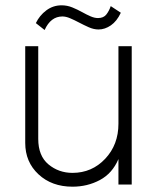

<svg xmlns="http://www.w3.org/2000/svg" viewBox="-20 -698 596 723"><path d="M148 -585 115 -611Q129 -640 154.5 -659Q180 -678 212 -678Q233 -678 252.5 -670Q272 -662 289 -652.5Q306 -643 321 -636.5Q336 -630 349 -630Q370 -630 380.5 -643.5Q391 -657 397 -675L435 -650Q420 -618 397.5 -602.5Q375 -587 351 -587Q333 -587 314 -595.5Q295 -604 277 -613.5Q259 -623 243.5 -629.5Q228 -636 215 -636Q171 -636 148 -585ZM253 5Q175 5 125 -41.5Q75 -88 75 -160V-524H124V-175Q124 -111 162.5 -79Q201 -47 253 -47Q326 -47 376 -100Q426 -153 426 -232V-524H476V-3H426V-99Q403 -45 356 -20Q309 5 253 5Z"/></svg>

Font: LXGW 975 Gothic SC 200W
Style: Regular
Weight: 200
Version: Version 2.01;February 25, 2021